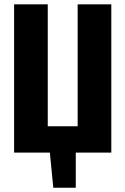

<svg xmlns="http://www.w3.org/2000/svg" viewBox="-20 -713 586 897"><path d="M500 -692.9V0H334V164.1H229L212.9 0H45.9V-692.9H203.1V-123H342.8V-692.9Z"/></svg>

Font: Fira Sans Compressed
Style: Bold
Weight: 700
Width: 1
Designer: Carrois Corporate & Edenspiekermann AG
Foundry: Carrois Corporate GbR & Edenspiekermann AG
Version: Version 4.203;PS 004.203;hotconv 1.0.88;makeotf.lib2.5.64775